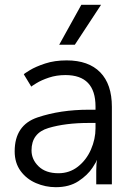

<svg xmlns="http://www.w3.org/2000/svg" viewBox="-20 -766 560 798"><path d="M349 -310H377V-323Q377 -454 252 -454Q215 -454 183.5 -443.5Q152 -433 131 -420Q110 -407 110 -406L79 -457Q79 -459 103.5 -474Q128 -489 167.5 -502Q207 -515 257 -515Q348 -515 396.5 -465.5Q445 -416 445 -322V0H380V-57Q380 -73 381 -85Q382 -97 383 -100H381Q385 -100 364.5 -69Q344 -38 306 -13Q268 12 212 12Q169 12 129.5 -5Q90 -22 65.5 -55.5Q41 -89 41 -137Q41 -246 136 -278Q231 -310 349 -310ZM223 -46Q269 -46 304 -73.5Q339 -101 358 -144.5Q377 -188 377 -233V-255H349Q252 -255 181.5 -234Q111 -213 111 -141Q111 -103 140.5 -74.5Q170 -46 223 -46ZM400 -746 291 -580H226L318 -746Z"/></svg>

Font: Museo Sans Light
Style: Regular
Weight: 300
Designer: Jos Buivenga
Foundry: Jos Buivenga & Rosetta Type Foundry (extension, remastering)
Version: Version 3.600;PS 1.000;hotconv 1.0.88;makeotf.lib2.5.647800;